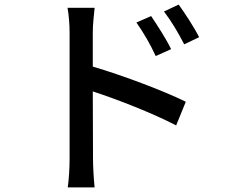

<svg xmlns="http://www.w3.org/2000/svg" viewBox="-20 -768 996 836"><path d="M847 -606C825 -650 784 -712 758 -748L694 -718C728 -673 754 -629 782 -575ZM725 -554C704 -598 663 -661 638 -698L574 -670C606 -624 633 -578 658 -524ZM384 -627C384 -662 389 -703 392 -734H274C280 -703 283 -658 283 -627V-75C283 -38 280 14 275 48H392C388 12 385 -45 385 -75L384 -370C489 -336 645 -275 747 -222L789 -325C694 -372 511 -441 384 -478Z"/></svg>

Font: Kinto Sans Med
Style: Regular
Weight: 500
Designer: Authors: Ryoko NISHIZUKA  (kana & ideographs); Paul D. Hunt (Latin, Greek & Cyrillic); Wenlong ZHANG  (bopomofo); Sandol
Foundry: Adobe Systems Incorporated, ookami Inc.
Version: Version 0.001